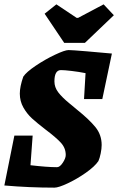

<svg xmlns="http://www.w3.org/2000/svg" viewBox="-26 -853 543 882"><path d="M360 -398 367 -517Q337 -523 303.5 -527Q270 -531 254 -531Q224 -531 224 -479Q224 -452 241.5 -429Q259 -406 293 -378Q291 -380 328 -349Q383 -305 412 -269.5Q441 -234 441 -187Q441 -170 436.5 -148Q432 -126 426 -113Q409 -88 368.5 -59.5Q328 -31 285.5 -11Q243 9 224 9Q108 9 -6 -1L40 -230H124L114 -94Q191 -85 236 -85Q249 -85 262.5 -105.5Q276 -126 276 -141Q276 -173 253.5 -197.5Q231 -222 183 -258Q144 -288 121 -309Q98 -330 81.5 -359Q65 -388 65 -423Q65 -455 81 -501Q95 -522 138 -551Q181 -580 226.5 -601.5Q272 -623 289 -623Q303 -623 369.5 -617.5Q436 -612 488 -607L444 -398ZM179 -790 233 -833 326 -771H333L450 -833L497 -783L364 -656H269Z"/></svg>

Font: Grenze ExtraBold
Style: Italic
Weight: 800
Italic angle: -10°
Designer: Renata Polastri
Foundry: Omnibus-Type
Version: Version 1.002; ttfautohint (v1.8)